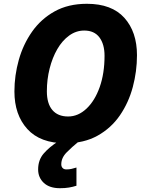

<svg xmlns="http://www.w3.org/2000/svg" viewBox="-20 -745 773 1012"><path d="M325 10Q192 10 124 -65Q56 -140 56 -263Q56 -347 79 -429Q102 -511 149 -578Q196 -645 268 -685Q340 -725 438 -725Q569 -725 635.5 -651Q702 -577 702 -454Q702 -369 680 -286.5Q658 -204 612 -137Q566 -70 494.5 -30Q423 10 325 10ZM339 -131Q392 -131 436 -172.5Q480 -214 505.5 -286Q531 -358 531 -451Q531 -512 504 -548Q477 -584 424 -584Q381 -584 344.5 -557.5Q308 -531 282 -486Q256 -441 241.5 -383.5Q227 -326 227 -264Q227 -199 256 -165Q285 -131 339 -131ZM296 247Q241 247 211 219Q181 191 181 148Q181 98 210.5 64Q240 30 287 0H396Q359 30 331 58.5Q303 87 303 121Q303 133 310 140.5Q317 148 330 148Q345 148 357.5 145Q370 142 383 138V234Q364 240 343.5 243.5Q323 247 296 247Z"/></svg>

Font: Noto Sans ExtraBold
Style: Italic
Weight: 800
Italic angle: -12°
Designer: Monotype Design Team
Foundry: Monotype Imaging Inc.
Version: Version 2.013; ttfautohint (v1.8.4.7-5d5b)